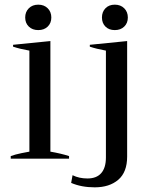

<svg xmlns="http://www.w3.org/2000/svg" viewBox="-20 -680 652 823"><path d="M88 -605Q88 -629 103.5 -644.5Q119 -660 144 -660Q169 -660 184.5 -644.5Q200 -629 200 -605Q200 -581 184.5 -566Q169 -551 144 -551Q119 -551 103.5 -566Q88 -581 88 -605ZM417 -605Q417 -629 432 -644.5Q447 -660 472 -660Q497 -660 512.5 -644.5Q528 -629 528 -605Q528 -581 512.5 -566Q497 -551 472 -551Q447 -551 432 -566Q417 -581 417 -605ZM26 -11Q45 -18 72 -23.5Q99 -29 106 -30V-463Q66 -470 36 -480V-488L196 -504V-30Q242 -22 276 -11V0H26ZM285 104 291 71Q319 85 355 85Q394 85 414 62Q434 39 434 -5V-463Q391 -471 365 -480V-488L525 -504V-9Q525 58 487 90.5Q449 123 386 123Q329 123 285 104Z"/></svg>

Font: Trirong
Style: Regular
Weight: 400
Version: Version 1.000